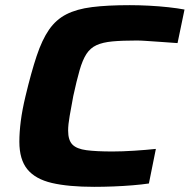

<svg xmlns="http://www.w3.org/2000/svg" viewBox="-20 -716 735 744"><path d="M345 8Q245 8 181 -7Q117 -22 86 -60Q55 -98 55 -167Q55 -203 60.5 -246.5Q66 -290 79 -344Q101 -436 122 -499Q143 -562 170 -601Q197 -640 237 -660.5Q277 -681 336.5 -688.5Q396 -696 483 -696Q518 -696 557 -694Q596 -692 632.5 -688Q669 -684 695 -679L668 -549Q628 -552 597.5 -554Q567 -556 546 -557.5Q525 -559 510 -559Q453 -559 415.5 -555.5Q378 -552 354 -541Q330 -530 315 -507Q300 -484 288.5 -444Q277 -404 264 -344Q256 -301 250 -267Q244 -233 244 -210Q244 -173 260.5 -156Q277 -139 315 -134Q353 -129 416 -129Q453 -129 500 -132Q547 -135 584 -139L557 -5Q530 -1 494 2Q458 5 419 6.5Q380 8 345 8Z"/></svg>

Font: Saira Thin Expanded
Style: Bold Italic
Weight: 700
Width: 7
Italic angle: -12°
Version: Version 1.101